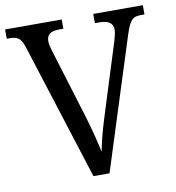

<svg xmlns="http://www.w3.org/2000/svg" viewBox="-80 -786 786 858"><g transform="rotate(-10 312.5 -357.0)"><path d="M78 -619 275 0H348L537 -594C558 -659 571 -672 608 -672H625V-714H400V-672H421C462 -672 482 -658 482 -627C482 -614 477 -597 472 -579L372 -261C352 -198 339 -149 330 -101C320 -148 307 -200 289 -261L189 -587C184 -603 181 -616 181 -629C181 -658 199 -672 236 -672H257V-714H0V-672H13C49 -672 65 -661 78 -619Z"/></g></svg>

Font: Noto Serif Armenian SemiCondensed
Style: Regular
Weight: 400
Width: 4
Designer: Monotype Design Team
Foundry: Monotype Imaging Inc.
Version: Version 2.008